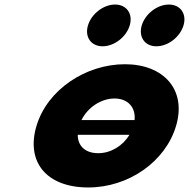

<svg xmlns="http://www.w3.org/2000/svg" viewBox="-20 -811 833 846"><path d="M487 -791C436 -791 382.8 -750 367.6 -699C352.4 -648 381.2 -607 432.2 -607C483.2 -607 536.4 -648 551.6 -699C566.8 -750 538 -791 487 -791ZM724 -791C673 -791 619.8 -750 604.6 -699C589.4 -648 618.2 -607 669.2 -607C720.2 -607 773.4 -648 788.6 -699C803.8 -750 775 -791 724 -791ZM573 -282H339C367.1 -338.9 426.3 -377 484.8 -377C542.4 -377 578.7 -338.9 573 -282ZM322.6 -217H550.5C521 -168.2 468.3 -136 413 -136C355.3 -136 322.5 -168.2 322.6 -217ZM140.7 -256C93.7 -98 184 15 369 15C546 15 708.7 -98 755.7 -256C803.4 -416 700.7 -528 530.7 -528C357.7 -528 188.4 -416 140.7 -256Z"/></svg>

Font: Hussar
Style: BdOblThree
Weight: 700
Foundry: Cannot Into Space Fonts
Version: Version 2.00